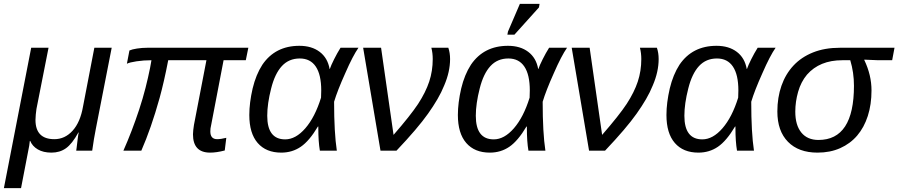

<svg xmlns="http://www.w3.org/2000/svg" viewBox="-41 -773 4609 985"><path d="M350 0 352 -14Q356 -48 358.5 -67.5Q361 -87 363 -93H361Q329 -35 297.5 -12.5Q266 10 223 10Q181 10 153 -6.5Q125 -23 114 -50H112L109 -26L67 192H-21L119 -528H208L146 -214Q144 -199 142.5 -185Q141 -171 141 -158Q141 -59 238 -59Q292 -59 331.5 -102.5Q371 -146 385 -227L443 -528H532L451 -114Q446 -88 441 -59.5Q436 -31 432 0Z M1038 -99Q1038 -59 1073 -59Q1092 -59 1120 -66L1112 -1Q1070 10 1037 10Q949 10 949 -84Q949 -94 950.5 -106Q952 -118 954 -132L1018 -464H822Q811 -407 800 -359Q789 -311 778 -271Q756 -192 732.5 -124.5Q709 -57 684 0H592Q636 -99 673 -211Q692 -269 705.5 -322Q719 -375 729 -425L736 -464Q696 -464 659.5 -458.5Q623 -453 610 -446L623 -514Q636 -520 662 -524Q688 -528 715 -528H1233L1220 -464H1106L1042 -130Q1038 -115 1038 -99Z M1495 -538Q1558 -538 1599 -507Q1640 -476 1650 -419H1651Q1657 -437 1673 -469Q1689 -501 1706 -528H1798Q1784 -508 1767 -475.5Q1750 -443 1730 -397Q1690 -308 1673 -251Q1673 -171 1676.5 -108.5Q1680 -46 1687 0H1600Q1592 -46 1592 -116V-124H1590Q1546 -50 1502 -20Q1458 10 1402 10Q1324 10 1281 -39.5Q1238 -89 1238 -183Q1238 -245 1255 -319Q1272 -390 1305 -441Q1371 -538 1495 -538ZM1497 -473Q1441 -473 1405 -434Q1369 -395 1350 -319Q1330 -241 1330 -179Q1330 -58 1422 -58Q1476 -58 1525.5 -115Q1575 -172 1606 -272L1607 -309Q1607 -390 1579 -431.5Q1551 -473 1497 -473Z M1978 -81Q2065 -181 2104 -240Q2143 -300 2161 -354.5Q2179 -409 2179 -470Q2179 -501 2172 -528H2259Q2268 -502 2268 -470Q2268 -405 2238 -335Q2224 -300 2203 -264Q2182 -228 2155 -190Q2102 -115 1993 0H1911L1822 -528H1914Z M2565 -538Q2628 -538 2669 -507Q2710 -476 2720 -419H2721Q2727 -437 2743 -469Q2759 -501 2776 -528H2868Q2854 -508 2837 -475.5Q2820 -443 2800 -397Q2760 -308 2743 -251Q2743 -171 2746.5 -108.5Q2750 -46 2757 0H2670Q2662 -46 2662 -116V-124H2660Q2616 -50 2572 -20Q2528 10 2472 10Q2394 10 2351 -39.5Q2308 -89 2308 -183Q2308 -245 2325 -319Q2342 -390 2375 -441Q2441 -538 2565 -538ZM2567 -473Q2511 -473 2475 -434Q2439 -395 2420 -319Q2400 -241 2400 -179Q2400 -58 2492 -58Q2546 -58 2595.5 -115Q2645 -172 2676 -272L2677 -309Q2677 -390 2649 -431.5Q2621 -473 2567 -473ZM2562 -595 2565 -611 2626 -753H2727L2724 -735L2598 -595Z M3048 -81Q3135 -181 3174 -240Q3213 -300 3231 -354.5Q3249 -409 3249 -470Q3249 -501 3242 -528H3329Q3338 -502 3338 -470Q3338 -405 3308 -335Q3294 -300 3273 -264Q3252 -228 3225 -190Q3172 -115 3063 0H2981L2892 -528H2984Z M3635 -538Q3698 -538 3739 -507Q3780 -476 3790 -419H3791Q3797 -437 3813 -469Q3829 -501 3846 -528H3938Q3924 -508 3907 -475.5Q3890 -443 3870 -397Q3830 -308 3813 -251Q3813 -171 3816.5 -108.5Q3820 -46 3827 0H3740Q3732 -46 3732 -116V-124H3730Q3686 -50 3642 -20Q3598 10 3542 10Q3464 10 3421 -39.5Q3378 -89 3378 -183Q3378 -245 3395 -319Q3412 -390 3445 -441Q3511 -538 3635 -538ZM3637 -473Q3581 -473 3545 -434Q3509 -395 3490 -319Q3470 -241 3470 -179Q3470 -58 3562 -58Q3616 -58 3665.5 -115Q3715 -172 3746 -272L3747 -309Q3747 -390 3719 -431.5Q3691 -473 3637 -473Z M4153 10Q4056 10 4001.5 -45.5Q3947 -101 3947 -201Q3947 -273 3968 -333Q3989 -393 4029.5 -436.5Q4070 -480 4130 -504Q4190 -528 4268 -528H4279H4548L4536 -464H4465L4393 -467V-465Q4430 -388 4430 -309Q4430 -237 4411 -178Q4392 -119 4356.5 -77.5Q4321 -36 4269.5 -13Q4218 10 4153 10ZM4158 -55Q4340 -55 4340 -333Q4340 -401 4321 -464H4280Q4164 -464 4099 -390Q4068 -353 4053.5 -302Q4039 -251 4039 -200Q4039 -131 4070 -93Q4101 -55 4158 -55Z"/></svg>

Font: Libra Sans Modern
Style: Italic
Weight: 400
Italic angle: -12°
Foundry: Stefan Peev, Context Ltd
Version: Version 1.000